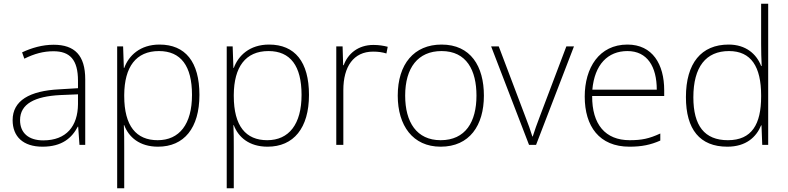

<svg xmlns="http://www.w3.org/2000/svg" viewBox="-20 -780 4246 1034"><path d="M269 -539C208 -539 150 -522 99 -498L111 -464C166 -491 214 -504 268 -504C356 -504 400 -459 400 -345V-305L300 -299C139 -291 48 -238 48 -133C48 -44 105 10 209 10C314 10 367 -37 399 -98H401L408 0H439V-353C439 -482 382 -539 269 -539ZM304 -268 400 -272V-219C399 -101 338 -24 213 -24C134 -24 88 -64 88 -133C88 -221 168 -261 304 -268Z M839 -540C734 -540 673 -480 649 -414H647L643 -530H611V234H649V16C649 -23 649 -66 647 -106H649C673 -42 731 10 831 10C971 10 1054 -90 1054 -269C1054 -447 978 -540 839 -540ZM836 -505C954 -505 1014 -425 1014 -269C1014 -111 946 -25 829 -25C714 -25 649 -101 649 -263V-269C650 -419 712 -505 836 -505Z M1429 -540C1324 -540 1263 -480 1239 -414H1237L1233 -530H1201V234H1239V16C1239 -23 1239 -66 1237 -106H1239C1263 -42 1321 10 1421 10C1561 10 1644 -90 1644 -269C1644 -447 1568 -540 1429 -540ZM1426 -505C1544 -505 1604 -425 1604 -269C1604 -111 1536 -25 1419 -25C1304 -25 1239 -101 1239 -263V-269C1240 -419 1302 -505 1426 -505Z M1991 -538C1908 -538 1853 -490 1831 -429H1828L1825 -530H1791V0H1829V-295C1829 -421 1884 -502 1989 -502C2017 -502 2038 -499 2061 -492L2068 -528C2045 -534 2020 -538 1991 -538Z M2586 -265C2586 -423 2515 -540 2358 -540C2210 -540 2122 -435 2122 -265C2122 -104 2203 10 2353 10C2509 10 2586 -105 2586 -265ZM2162 -265C2162 -415 2231 -505 2358 -505C2493 -505 2546 -401 2546 -265C2546 -124 2487 -25 2353 -25C2224 -25 2162 -122 2162 -265Z M2829 0H2867L3071 -530H3030L2888 -155C2871 -112 2860 -78 2849 -45H2847C2837 -78 2825 -111 2808 -155L2666 -530H2625Z M3359 -540C3207 -540 3129 -415 3129 -260C3129 -100 3207 10 3370 10C3436 10 3484 0 3536 -23V-61C3475 -33 3436 -25 3371 -25C3240 -25 3168 -110 3169 -263H3557V-294C3557 -434 3494 -540 3359 -540ZM3359 -505C3466 -505 3517 -421 3517 -297H3170C3182 -432 3253 -505 3359 -505Z M3897 10C3998 10 4053 -42 4079 -105H4081L4085 0H4117V-760H4079V-544C4079 -506 4080 -464 4082 -425H4079C4054 -489 3997 -540 3904 -540C3757 -540 3674 -440 3674 -257C3674 -83 3749 10 3897 10ZM3900 -25C3774 -25 3714 -103 3714 -256C3714 -420 3782 -505 3906 -505C4025 -505 4079 -421 4079 -266V-260C4079 -111 4029 -25 3900 -25Z"/></svg>

Font: Noto Sans Georgian ExtraLight
Style: Regular
Weight: 200
Designer: Monotype Design Team, Akaki Razmadze
Foundry: Google LLC
Version: Version 2.005